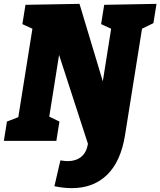

<svg xmlns="http://www.w3.org/2000/svg" viewBox="-32 -730 831 995"><path d="M429 -22 436 53 258 -495H282L220 -105L210 -132L276 -100L260 0H-12L4 -100L84 -131L60 -105L139 -600L158 -571L84 -605L100 -705L380 -710L525 -228H488L547 -600L566 -571L492 -605L508 -705L779 -710L763 -610L685 -572L707 -600L616 -30Q594 107 523 176Q452 245 340 245Q319 245 296.5 242.5Q274 240 250 235L281 101Q292 103 301.5 104Q311 105 320 105Q361 105 389 82.5Q417 60 424 13Z"/></svg>

Font: Bitter Thin Black
Style: Italic
Weight: 900
Italic angle: -9°
Version: Version 3.020